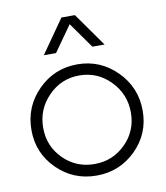

<svg xmlns="http://www.w3.org/2000/svg" viewBox="-83 -805 763 884"><g transform="rotate(-10 298.0 -363.5)"><path d="M38 -249Q38 -358 114 -434.5Q190 -511 298 -511Q405 -511 481.5 -434.5Q558 -358 558 -249Q558 -141 482 -66Q406 9 298 9Q190 9 114 -66Q38 -141 38 -249ZM298 -45Q383 -45 443 -104.5Q503 -164 503 -250Q503 -336 443 -397.5Q383 -459 298 -459Q213 -459 153 -397.5Q93 -336 93 -250Q93 -164 152.5 -104.5Q212 -45 298 -45ZM154 -579 264 -736H327L438 -579H381L296 -699L211 -579Z"/></g></svg>

Font: Human Sans Light
Style: Regular
Weight: 300
Designer: Tim Radville
Foundry: Continuum
Version: Version 1.000;FEAKit 1.0